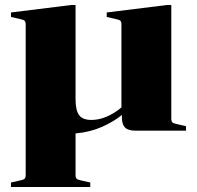

<svg xmlns="http://www.w3.org/2000/svg" viewBox="-20 -524 790 770"><path d="M24 208 59 200Q74 197 78.5 193Q83 189 83 178V-426Q83 -437 78.5 -441Q74 -445 59 -448L24 -456V-474L266 -504H283V-126Q283 -81 297.5 -62Q312 -43 346 -43Q406 -43 467 -93V-426Q467 -437 462.5 -441Q458 -445 443 -448L408 -456V-474L650 -504H667V-48Q667 -37 671.5 -33Q676 -29 691 -26L726 -18V0H523Q494 0 481.5 -12.5Q469 -25 469 -52V-63Q436 -36 388.5 -15Q341 6 283 11V178Q283 189 287.5 193Q292 197 307 200L342 208V226H24Z"/></svg>

Font: Chonburi
Style: Regular
Weight: 400
Designer: Thanarat Vachiruckul and Stawix Ruecha
Foundry: Cadson Demak & Katatrad
Version: Version 1.000